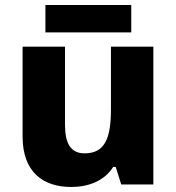

<svg xmlns="http://www.w3.org/2000/svg" viewBox="-20 -786 703 765"><path d="M503 -766H161V-657H503ZM591 -600H422V-350C422 -237 399 -175 317 -175C262 -175 239 -214 239 -289V-600H70V-242C70 -101 151 -41 264 -41C332 -41 396 -65 431 -121H441L463 -51H591Z"/></svg>

Font: Noto Sans Tamil UI ExtraBold
Style: Regular
Weight: 800
Designer: Jelle Bosma - Monotype Design Team
Foundry: Monotype Imaging Inc.
Version: Version 2.004